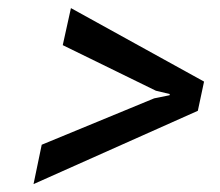

<svg xmlns="http://www.w3.org/2000/svg" viewBox="-20 -596 551 481"><path d="M366.2 -349.6 404.8 -357.4 405.3 -360.4 370.6 -368.7 137.2 -482.9 157.7 -575.7 491.2 -391.6 475.6 -318.4 64 -134.8 84.5 -233.4Z"/></svg>

Font: Ufes Sans
Style: Italic
Weight: 400
Designer: Ricardo Esteves & Filipe Motta
Foundry: ProDesignUfes - Ricardo Esteves, Filipe Motta
Version: Version 2.0